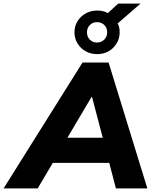

<svg xmlns="http://www.w3.org/2000/svg" viewBox="-80 -1055 863 1075"><path d="M-60 0 382 -705H528L745 0H569L522 -180L573 -143H173L235 -176L131 0ZM433 -513 278 -251 256 -284H536L505 -247L435 -513ZM464 -752Q428 -752 399.5 -768Q371 -784 354 -812Q337 -840 337 -874Q337 -909 354 -936.5Q371 -964 400 -980Q429 -996 464 -996Q480 -996 495.5 -992.5Q511 -989 524 -982L582 -1035H707L579 -924Q585 -913 587.5 -900.5Q590 -888 590 -874Q590 -840 573 -812Q556 -784 528 -768Q500 -752 464 -752ZM463 -817Q488 -817 504 -833.5Q520 -850 520 -874Q520 -899 504 -915Q488 -931 463 -931Q439 -931 423 -915Q407 -899 407 -874Q407 -849 423 -833Q439 -817 463 -817Z"/></svg>

Font: Nunito Sans 12pt Black
Style: Italic
Weight: 900
Italic angle: -9°
Designer: Vernon Adams
Foundry: Vernon Adams
Version: Version 3.101;gftools[0.9.27]